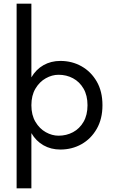

<svg xmlns="http://www.w3.org/2000/svg" viewBox="-20 -800 610 1040"><path d="M150 220H70V-780H150V-381Q175 -424 215.5 -447Q256 -470 307 -470Q370 -470 421.5 -441Q473 -412 504 -358.5Q535 -305 535 -230Q535 -156 504 -102Q473 -48 421.5 -19Q370 10 307 10Q256 10 215.5 -13Q175 -36 150 -79ZM454 -230Q454 -283 432.5 -320Q411 -357 375.5 -376Q340 -395 297 -395Q262 -395 228 -376Q194 -357 172 -320Q150 -283 150 -230Q150 -177 172 -140Q194 -103 228 -84Q262 -65 297 -65Q340 -65 375.5 -84Q411 -103 432.5 -140Q454 -177 454 -230Z"/></svg>

Font: Von Book
Style: Regular
Weight: 400
Version: Version 4.000; ttfautohint (v1.8.4.7-5d5b)